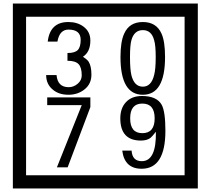

<svg xmlns="http://www.w3.org/2000/svg" viewBox="-20 -980 1195 1090"><path d="M1103 90H53V-960H1103ZM1028 15V-885H128V15ZM499 -556Q499 -504 460.5 -473Q422 -442 369 -442Q314 -442 280 -471Q242 -502 242 -554H301Q307 -485 370 -485Q398 -485 421 -504.5Q444 -524 444 -552Q444 -597 426 -616Q408 -635 363 -635V-679Q405 -679 421.5 -696Q438 -713 438 -754Q438 -812 369 -812Q318 -812 306 -744H251Q264 -855 368 -855Q419 -855 454 -829Q493 -800 493 -750Q493 -685 451 -658Q475 -642 483 -630Q499 -605 499 -556ZM917 -656Q917 -442 791 -442Q664 -442 664 -656Q664 -744 685 -789Q714 -855 791 -855Q868 -855 897 -789Q917 -745 917 -656ZM864 -656Q864 -723 855 -752Q840 -809 791 -809Q742 -809 726 -752Q718 -723 718 -656Q718 -587 726 -553Q742 -488 791 -488Q839 -488 855 -554Q864 -587 864 -656ZM493 -372 364 -30H303L444 -383H248V-427H493ZM919 -238Q919 -22 784 -22Q687 -22 674 -125H727Q731 -65 785 -65Q868 -65 865 -232Q844 -205 834 -197Q814 -182 780 -182Q663 -182 663 -308Q663 -366 695.5 -400.5Q728 -435 786 -435Q870 -435 898 -385Q919 -346 919 -238ZM858 -308Q858 -392 788 -392Q719 -392 719 -308Q719 -224 788 -224Q858 -224 858 -308Z"/></svg>

Font: Unicode BMP Fallback SIL
Style: Regular
Weight: 400
Foundry: NRSI, SIL International
Version: Version 5.1 Based on Unicode 5.1